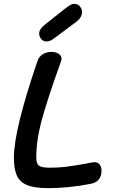

<svg xmlns="http://www.w3.org/2000/svg" viewBox="-20 -973 602 995"><path d="M52 -157Q52 -299 175 -659Q182 -679 201 -691.5Q220 -704 248 -704Q269 -704 284 -694Q299 -684 299 -669Q299 -666 297 -658L288 -632Q229 -468 198.5 -358.5Q168 -249 168 -157Q168 -125 182 -114.5Q196 -104 237 -104Q283 -104 320 -108.5Q357 -113 420 -124Q448 -130 463 -132Q484 -135 495 -122Q506 -109 506 -89Q506 -30 448 -20Q334 2 230 2Q159 2 121 -13.5Q83 -29 67.5 -63Q52 -97 52 -157ZM183 -799Q183 -822 210 -843L309 -922Q331 -939 342.5 -946Q354 -953 366 -953Q383 -953 394 -940Q405 -927 405 -910Q405 -882 374 -859L267 -779Q251 -767 241.5 -762.5Q232 -758 221 -758Q205 -758 194 -770.5Q183 -783 183 -799Z"/></svg>

Font: Mali SemiBold
Style: Italic
Weight: 600
Italic angle: -10°
Version: Version 1.000; ttfautohint (v1.6)